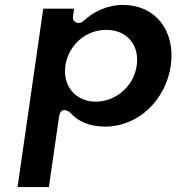

<svg xmlns="http://www.w3.org/2000/svg" viewBox="-20 -523 754 778"><path d="M672 -257C692 -395.3 612.3 -503 477.5 -503C415 -503 357.5 -475.2 318.7 -438.2C313.8 -433.5 306.1 -430 299 -430H297C286.2 -430 273.4 -439.9 275.6 -455L280.3 -488H155.3L51.1 235H178.1L219.1 -49C226.2 -98.5 264.1 -66.9 264.1 -66.9C296 -30.7 343.1 -10 406.4 -10C541.1 -10 652.1 -118.6 672 -257ZM534 -257C521.8 -172.3 448.2 -111 368 -111C288.6 -111 232.9 -172.4 245 -257C257 -340.2 327.5 -402 409.9 -402C495.3 -402 546 -339.9 534 -257Z"/></svg>

Font: Hussar Ekologiczny
Style: Regular
Weight: 400
Foundry: Cannot Into Space Fonts
Version: Version 0.97